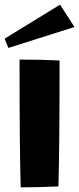

<svg xmlns="http://www.w3.org/2000/svg" viewBox="-34 -803 340 825"><path d="M50 -547Q146 -547 222 -543Q222 -162 217 -2Q136 2 55 2Q50 -145 50 -547ZM-14 -637 224 -783 286 -687 2 -597Z"/></svg>

Font: Otomanopee
Style: Regular
Weight: 400
Designer: Das Ende der Wildnis
Foundry: Gutenberg Labo
Version: Version 3.000